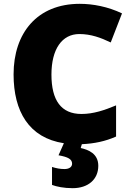

<svg xmlns="http://www.w3.org/2000/svg" viewBox="-20 -744 689 1004"><path d="M494 123C494 59 442 39 402 30L408 10C473 7 531 -5 587 -30V-193C527 -168 469 -148 406 -148C300 -148 249 -219 249 -354C249 -487 304 -566 395 -566C455 -566 507 -547 559 -522L618 -674C545 -709 466 -724 397 -724C174 -724 51 -571 51 -355C51 -162 131 -23 314 5L286 68C337 77 357 89 357 112C357 129 342 140 317 140C295 140 274 136 252 129V223C276 232 314 240 360 240C441 240 494 194 494 123Z"/></svg>

Font: Noto Sans Gujarati Black
Style: Regular
Weight: 900
Designer: Jelle Bosma - Monotype Design Team, Universal Thirst
Foundry: Monotype Imaging Inc.
Version: Version 2.106